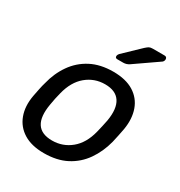

<svg xmlns="http://www.w3.org/2000/svg" viewBox="-175 -854 922 984"><g transform="rotate(30 286.0 -361.5)"><path d="M227 10Q154 10 107 -19Q60 -48 41 -99.5Q22 -151 34 -217Q37 -233 42.5 -260Q48 -287 53 -303Q69 -369 105 -420.5Q141 -472 196.5 -501Q252 -530 328 -530Q402 -530 449 -501Q496 -472 514.5 -420.5Q533 -369 522 -303Q519 -287 513.5 -260Q508 -233 504 -217Q487 -151 451 -99.5Q415 -48 359.5 -19Q304 10 227 10ZM231 -67Q294 -67 342 -106.5Q390 -146 409 -222Q413 -237 418 -260Q423 -283 426 -298Q439 -374 413 -413.5Q387 -453 324 -453Q261 -453 213.5 -413.5Q166 -374 147 -298Q143 -283 138 -260Q133 -237 131 -222Q104 -67 231 -67ZM313 -595Q298 -595 301 -611Q303 -618 309 -624L403 -714Q415 -725 422.5 -729Q430 -733 444 -733H513Q528 -733 528 -717Q527 -707 520 -701L383 -606Q367 -595 348 -595Z"/></g></svg>

Font: Lubike
Style: Italic
Weight: 400
Italic angle: -12°
Foundry: Honoka55
Version: Version 1.000;July 22, 2022;FontCreator 14.0.0.2862 64-bit